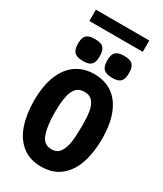

<svg xmlns="http://www.w3.org/2000/svg" viewBox="-275 -1232 1149 1351"><g transform="rotate(30 300.0 -557.0)"><path d="M26 -361.5Q26 -483.5 60.2 -567.2Q94.5 -651 156.5 -693Q218.5 -735 302.5 -735Q384.5 -735 445.8 -694.8Q507 -654.5 541.2 -571.5Q575.5 -488.5 575.5 -365.5Q575.5 -254.5 546.5 -168.5Q517.5 -82.5 455.8 -32.8Q394 17 300 17Q206 17 144.8 -32.5Q83.5 -82 54.8 -167Q26 -252 26 -361.5ZM408 -374.5Q408 -443 401.2 -488.5Q394.5 -534 371.5 -563Q348.5 -592 303 -592Q260.5 -592 236.8 -565.5Q213 -539 203.5 -488.8Q194 -438.5 194 -359.5Q194 -256 216.2 -190.5Q238.5 -125 302.5 -125Q346.5 -125 369.8 -157.5Q393 -190 400.5 -243.2Q408 -296.5 408 -374.5ZM93 -862.5Q93 -895.5 101.8 -914.5Q110.5 -933.5 129.8 -942Q149 -950.5 181.5 -950.5Q214.5 -950.5 233.8 -942Q253 -933.5 261.8 -914.2Q270.5 -895 270.5 -862.5Q270.5 -829.5 262.2 -810.5Q254 -791.5 235.2 -782.8Q216.5 -774 184 -774Q135 -774 114 -794.2Q93 -814.5 93 -862.5ZM330.5 -862.5Q330.5 -895.5 339.2 -914.5Q348 -933.5 367.2 -942Q386.5 -950.5 419 -950.5Q452 -950.5 471.2 -942Q490.5 -933.5 499.2 -914.2Q508 -895 508 -862.5Q508 -829.5 499.8 -810.5Q491.5 -791.5 472.8 -782.8Q454 -774 421.5 -774Q372.5 -774 351.5 -794.2Q330.5 -814.5 330.5 -862.5ZM83 -1132.5H517V-1040.5H83Z"/></g></svg>

Font: JuliaMono Black
Style: Regular
Weight: 900
Monospace: yes
Designer: cormullion
Foundry: corm
Version: Version 0.054; ttfautohint (v1.8.4)